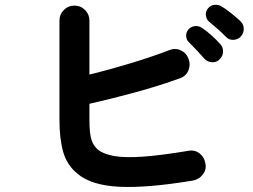

<svg xmlns="http://www.w3.org/2000/svg" viewBox="-20 -772 1040 788"><path d="M772 -31Q586 0 470.5 -5.5Q355 -11 298 -59Q255 -94 239.5 -148Q224 -202 224 -281V-687Q224 -713 242 -731Q260 -749 285 -749Q311 -749 329 -731Q347 -713 347 -687V-466Q429 -486 516.5 -512.5Q604 -539 674 -566Q699 -576 722 -565.5Q745 -555 754 -530Q763 -506 753 -482.5Q743 -459 719 -451Q634 -420 535 -393Q436 -366 347 -346V-281Q347 -222 356 -196.5Q365 -171 384 -156Q407 -139 449.5 -131.5Q492 -124 565.5 -129Q639 -134 753 -153Q779 -158 799 -142.5Q819 -127 823 -101Q828 -76 812.5 -56Q797 -36 772 -31ZM882 -529Q870 -516 851.5 -516.5Q833 -517 820 -530Q808 -544 789 -564Q770 -584 755 -599Q745 -608 744 -624Q743 -640 755 -653Q766 -664 782 -665Q798 -666 811 -656Q827 -646 848.5 -626.5Q870 -607 884 -591Q896 -578 895.5 -560Q895 -542 882 -529ZM908 -620Q895 -634 874.5 -652Q854 -670 837 -684Q827 -693 825 -709Q823 -725 834 -738Q844 -750 859.5 -752Q875 -754 889 -746Q906 -736 928.5 -718Q951 -700 967 -685Q980 -672 980.5 -654.5Q981 -637 969 -623Q958 -610 939.5 -608.5Q921 -607 908 -620Z"/></svg>

Font: Zen Maru Gothic
Style: Bold
Weight: 700
Designer: Yoshimichi Ohira
Foundry: Positype
Version: Version 1.001